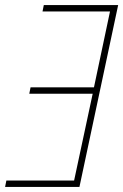

<svg xmlns="http://www.w3.org/2000/svg" viewBox="-33 -734 484 754"><path d="M-13 0 -8 -25H258L331 -366H82L87 -391H336L399 -689H134L139 -714H431L279 0Z"/></svg>

Font: Noto Sans UI SemiCondensed Thin
Style: Italic
Weight: 250
Width: 4
Italic angle: -12°
Designer: Monotype Design Team
Foundry: Monotype Imaging Inc.
Version: Version 1.901